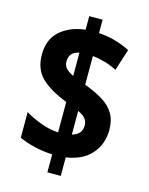

<svg xmlns="http://www.w3.org/2000/svg" viewBox="-122 -835 752 970"><g transform="rotate(15 254.5 -350.5)"><path d="M222 -36Q174 -38 129.5 -48.5Q85 -59 47 -76V-210Q85 -187 132 -170Q179 -153 222 -151V-310Q132 -345 86.5 -389.5Q41 -434 41 -510Q41 -590 91.5 -634.5Q142 -679 222 -688V-759H292V-689Q378 -684 456 -644L420 -531Q390 -547 356.5 -556.5Q323 -566 292 -569V-419Q349 -398 388.5 -373.5Q428 -349 448.5 -314.5Q469 -280 469 -229Q469 -156 424 -104Q379 -52 292 -39V58H222ZM222 -568Q194 -562 182 -547Q170 -532 170 -509Q170 -488 182 -474Q194 -460 222 -446ZM292 -158Q319 -166 331 -181.5Q343 -197 343 -219Q343 -241 330.5 -255.5Q318 -270 292 -282Z"/></g></svg>

Font: Noto Sans Devanagari Condensed ExtraBold
Style: Regular
Weight: 800
Width: 3
Designer: Jelle Bosma - Monotype Design Team
Foundry: Monotype Imaging Inc.
Version: Version 2.004; ttfautohint (v1.8.4.7-5d5b)